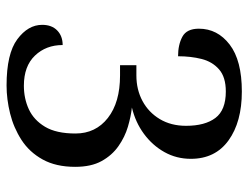

<svg xmlns="http://www.w3.org/2000/svg" viewBox="-108 -656 774 599"><g transform="rotate(90 279.5 -357.0)"><path d="M247 10Q148 10 103 -23.5Q58 -57 58 -101Q58 -131 75.5 -148Q93 -165 121 -165Q121 -113 154 -78.5Q187 -44 248 -44Q288 -44 321.5 -59.5Q355 -75 376 -110Q397 -145 397 -205Q397 -268 348.5 -306Q300 -344 216 -344H184V-395H216Q260 -395 295.5 -414Q331 -433 352 -468Q373 -503 373 -550Q373 -609 348.5 -641.5Q324 -674 266 -674Q221 -674 197 -653Q173 -632 164.5 -598.5Q156 -565 156 -525Q120 -525 95 -538.5Q70 -552 70 -590Q70 -648 119.5 -686Q169 -724 266 -724Q361 -724 418.5 -682.5Q476 -641 476 -565Q476 -520 455 -482.5Q434 -445 398 -418.5Q362 -392 316 -381Q344 -378 376 -368.5Q408 -359 436.5 -339Q465 -319 483 -286.5Q501 -254 501 -204Q501 -144 478 -102.5Q455 -61 417 -36.5Q379 -12 334.5 -1Q290 10 247 10Z"/></g></svg>

Font: NotoSerif-Regular
Style: Regular
Weight: 400
Designer: Monotype Design Team
Foundry: Monotype Imaging Inc.
Version: Version 2.007; ttfautohint (v1.8) -l 8 -r 50 -G 200 -x 14 -D